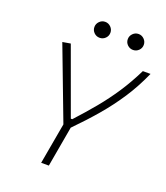

<svg xmlns="http://www.w3.org/2000/svg" viewBox="-158 -993 954 1101"><g transform="rotate(20 319.5 -442.5)"><path d="M223.6 0 268.1 -250.5 100.6 -692.4 149.4 -700.7 296.9 -295.9H305.7Q365.7 -361.3 415.5 -421.6Q465.3 -481.9 508.8 -547.6Q552.2 -613.3 591.8 -693.4H638.7Q599.1 -604.5 550.3 -530Q501.5 -455.6 442.9 -387Q384.3 -318.4 314 -247.1L270.5 0ZM293 -788.1Q272.9 -788.1 258.5 -802.2Q244.1 -816.4 244.1 -836.4Q244.1 -856.4 258.5 -870.8Q272.9 -885.3 293 -885.3Q313 -885.3 327.4 -870.8Q341.8 -856.4 341.8 -836.4Q341.8 -816.4 327.4 -802.2Q313 -788.1 293 -788.1ZM496.6 -788.1Q476.6 -788.1 462.2 -802.2Q447.8 -816.4 447.8 -836.4Q447.8 -856.4 462.2 -870.8Q476.6 -885.3 496.6 -885.3Q516.6 -885.3 531 -870.8Q545.4 -856.4 545.4 -836.4Q545.4 -816.4 531 -802.2Q516.6 -788.1 496.6 -788.1Z"/></g></svg>

Font: Cascadia Mono PL ExtraLight
Style: Italic
Weight: 200
Italic angle: -10°
Monospace: yes
Designer: Aaron Bell
Foundry: Saja Typeworks
Version: Version 2404.023; ttfautohint (v1.8.4)